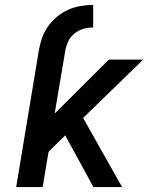

<svg xmlns="http://www.w3.org/2000/svg" viewBox="-20 -763 640 783"><path d="M138 -555Q142 -580 150.5 -605.5Q159 -631 174.5 -653.5Q190 -676 211.5 -694Q233 -712 257.5 -723Q282 -734 308.5 -738.5Q335 -743 360 -743V-651Q340 -651 320.5 -645.5Q301 -640 284 -626.5Q267 -613 258 -593.5Q249 -574 246 -555ZM46 0 138 -555H246L203 -300L424 -520H564L319 -282L478 0H361L246 -211L178 -144L154 0Z"/></svg>

Font: Iosevka Aile Semibold
Style: Italic
Weight: 600
Italic angle: -9°
Designer: Belleve Invis
Foundry: Belleve Invis
Version: Version 31.1.0; ttfautohint (v1.8.4)